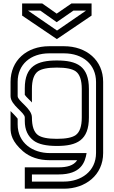

<svg xmlns="http://www.w3.org/2000/svg" viewBox="-20 -937 665 1123"><path d="M41.7 -458.3V-375C41.7 -321.8 125 -279.8 125 -250V-229.2C125 -178.1 142.7 -139.6 178.1 -113.5C205.2 -93.8 250 -83.3 312.5 -83.3C430.1 -83.3 500 -116.7 500 -250V-416.7C500 -550 430.1 -583.3 312.5 -583.3C197.6 -583.3 125 -550.8 125 -420.8V-382.3C132.1 -370.4 160.4 -345.9 166.7 -337.5V-416.7C166.7 -467.7 178.1 -502.1 202.1 -519.8C222.9 -534.4 259.4 -541.7 312.5 -541.7C365.6 -541.7 402.1 -534.4 422.9 -519.8C446.9 -502.1 458.3 -467.7 458.3 -416.7V-250C458.3 -199 446.9 -164.6 422.9 -146.9C402.1 -132.3 365.6 -125 312.5 -125C259.4 -125 222.9 -132.3 202.1 -146.9C178.1 -164.6 166.7 -199 166.7 -250C166.7 -303.2 83.3 -345.2 83.3 -375V-458.3C83.3 -560.2 159.1 -625 267.7 -625H354.2C465.8 -625 541.7 -559.1 541.7 -457.3V-42.7C541.7 66.5 453.1 125 354.2 125H166.7V83.3H322.9C453.7 83.3 477.3 13.1 486.5 -41.7H270.8C172.2 -41.7 83.3 -100 83.3 -209.4V-242.7C80.2 -247.9 71.9 -256.2 60.4 -268.8L41.7 -287.5V-187.5C41.7 -153.2 49.4 -108.7 114.6 -52.1C155.2 -17.7 207.3 0 270.8 0H431.3C411 32.4 369.4 41.7 322.9 41.7H125V166.7H354.2C479.3 166.7 583.3 87.3 583.3 -41.7V-458.3C583.3 -584.3 486.1 -666.7 354.2 -666.7H267.7C135.9 -666.7 41.7 -583.3 41.7 -458.3ZM311.5 -807.3 409.4 -875H483.3L313.5 -758.3L143.8 -875H215.6ZM311.5 -857.3 227.1 -916.7H109.4V-845.8L312.5 -708.3L515.6 -845.8V-916.7H397.9Z"/></svg>

Font: Sportrop
Style: Regular
Weight: 500
Version: Version 0.9